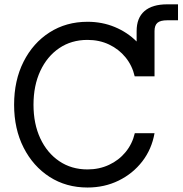

<svg xmlns="http://www.w3.org/2000/svg" viewBox="-20 -838 827 870"><path d="M376.5 11.7Q279.8 11.7 204.8 -36.4Q129.9 -84.5 86.9 -169.2Q43.9 -253.9 43.9 -363.3Q43.9 -473.6 86.7 -558.3Q129.4 -643.1 204.6 -691.2Q279.8 -739.3 376.5 -739.3Q442.9 -739.3 500 -715.6Q557.1 -691.9 599.1 -649.9V-697.3Q599.1 -756.8 634.5 -787.6Q669.9 -818.4 737.8 -818.4H786.6V-746.1H737.8Q706.5 -746.1 693.4 -734.6Q680.2 -723.1 680.2 -697.3V-492.2H590.3Q579.1 -541 548.8 -578.1Q518.6 -615.2 474.4 -636.2Q430.2 -657.2 376.5 -657.2Q303.7 -657.2 248.5 -619.9Q193.4 -582.5 162.6 -516.4Q131.8 -450.2 131.8 -363.3Q131.8 -276.9 162.6 -210.9Q193.4 -145 248.5 -107.7Q303.7 -70.3 376.5 -70.3Q429.7 -70.3 474.1 -91.1Q518.6 -111.8 549.1 -148.9Q579.6 -186 590.8 -234.4H680.2Q667.5 -162.1 624.8 -106.7Q582 -51.3 517.8 -19.8Q453.6 11.7 376.5 11.7Z"/></svg>

Font: Inter Display
Style: Regular
Weight: 400
Designer: Rasmus Andersson
Foundry: rsms
Version: Version 4.000;git-37864ae